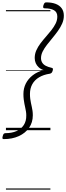

<svg xmlns="http://www.w3.org/2000/svg" viewBox="-50 -1095 557 1615"><path d="M-17 75Q-29 75 -29.5 67Q-30 59 -27 50Q-24 36 -18.5 30.5Q-13 25 -3 25Q49 25 88 8Q127 -9 149.5 -42.5Q172 -76 171 -125Q171 -141 168.5 -156.5Q166 -172 162.5 -188Q159 -204 155.5 -221.5Q152 -239 149.5 -259.5Q147 -280 147 -304Q147 -352 167 -392Q187 -432 225.5 -462Q264 -492 318 -505Q293 -513 276 -528.5Q259 -544 250.5 -564Q242 -584 242 -607Q242 -641 255.5 -671.5Q269 -702 291 -731Q313 -760 337 -787Q361 -814 382.5 -841.5Q404 -869 418 -897Q432 -925 432 -956Q432 -993 404 -1009Q376 -1025 326 -1025Q315 -1025 313.5 -1032.5Q312 -1040 315 -1050Q320 -1064 324.5 -1069.5Q329 -1075 339 -1075Q385 -1075 418 -1062.5Q451 -1050 469 -1025Q487 -1000 487 -963Q487 -929 473 -897Q459 -865 437 -834.5Q415 -804 391 -775Q367 -746 345 -718Q323 -690 309 -662Q295 -634 295 -606Q295 -585 305 -568.5Q315 -552 335 -541.5Q355 -531 383 -525Q392 -523 394.5 -518.5Q397 -514 393 -500Q389 -487 383.5 -482Q378 -477 369 -475Q316 -467 278.5 -444.5Q241 -422 221.5 -386.5Q202 -351 202 -305Q202 -282 204.5 -263.5Q207 -245 210.5 -228.5Q214 -212 217.5 -196Q221 -180 223.5 -163Q226 -146 226 -125Q226 -65 194.5 -20Q163 25 108 50Q53 75 -17 75ZM0 490H374V500H0ZM0 -20H374V0H0ZM0 -505H374V-500H0ZM0 -1010H374V-1000H0Z"/></svg>

Font: Playwrite MX Guides
Style: Regular
Weight: 400
Designer: Veronika Burian, José Scaglione
Foundry: TypeTogether
Version: Version 1.003